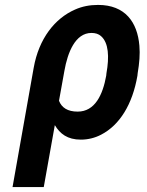

<svg xmlns="http://www.w3.org/2000/svg" viewBox="-20 -558 597 781"><path d="M309 10C338 10 366 3 391 -10C467 -49 519 -134 539 -250L540 -260C547 -301 550 -338 547 -372C539 -468 489 -538 379 -538C345 -538 314 -532 285 -519C203 -483 138 -401 117 -282L31 203H158L203 -49C224 -14 254 10 309 10ZM296 -104C255 -104 231 -120 220 -148L242 -270C255 -344 286 -424 352 -424C368 -424 381 -420 391 -411C422 -384 425 -327 413 -260L412 -250C398 -172 366 -104 296 -104Z"/></svg>

Font: Asimov
Style: NarIt
Weight: 500
Designer: Google
Version: Version 2.000980; 2014